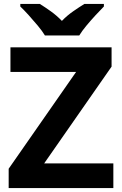

<svg xmlns="http://www.w3.org/2000/svg" viewBox="-20 -954 619 974"><path d="M555 0H24V-98L366 -589H33V-714H546V-616L204 -125H555ZM208 -774Q194 -797 171.5 -824Q149 -851 125.5 -877Q102 -903 83 -921V-934H182Q208 -918 238 -896.5Q268 -875 294 -848Q320 -875 351 -896.5Q382 -918 408 -934H507V-921Q489 -903 465 -877Q441 -851 418.5 -824Q396 -797 382 -774Z"/></svg>

Font: Noto Sans Gunjala Gondi
Style: Regular
Weight: 400
Designer: Ek Type
Foundry: Ek Type
Version: Version 1.004